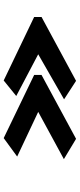

<svg xmlns="http://www.w3.org/2000/svg" viewBox="284 -754 432 1040"><g transform="rotate(-90 500.0 -234.0)"><path d="M582 -38 482 -103 726 -243 500 -362 584 -430 928 -265V-225ZM268 -38 158 -104 414 -243 172 -357 272 -430 614 -265V-225Z"/></g></svg>

Font: Inconsolata UltraExpanded Black
Style: Regular
Weight: 900
Width: 9
Monospace: yes
Designer: Raph Levien, Cyreal, Brenton Simpson
Foundry: Raph Levien, Cyreal, Google
Version: Version 3.001; ttfautohint (v1.8.2.53-6de2)